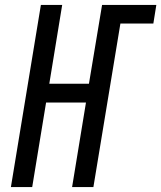

<svg xmlns="http://www.w3.org/2000/svg" viewBox="-20 -755 651 775"><path d="M24 0H110L166 -341H327L271 0H357L466 -660H599L611 -735H392L339 -417H179L231 -735H145Z"/></svg>

Font: Iosevka Sparkle Oblique
Style: Regular
Weight: 400
Italic angle: -9°
Designer: Belleve Invis
Foundry: Belleve Invis
Version: Version 4.5.0; ttfautohint (v1.8.3)